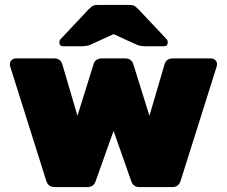

<svg xmlns="http://www.w3.org/2000/svg" viewBox="-20 -756 917 776"><path d="M392 -520H485Q512 -520 519 -496L584 -288L645 -496Q652 -520 679 -520H833Q843 -520 850 -513Q857 -506 857 -499Q857 -492 856 -488L710 -25Q702 0 677 0H543Q518 0 510 -25L439 -227L367 -25Q359 0 334 0H200Q175 0 167 -25L21 -488Q20 -492 20 -499Q20 -506 27 -513Q34 -520 44 -520H198Q225 -520 232 -496L293 -288L358 -496Q365 -520 392 -520ZM374 -736H504Q516 -736 522 -733Q528 -730 541 -717L653 -598Q658 -593 658 -585Q658 -569 642 -569H571Q545 -569 531 -576L439 -618L347 -576Q333 -569 307 -569H236Q220 -569 220 -585Q220 -593 225 -598L337 -717Q350 -730 356 -733Q362 -736 374 -736Z"/></svg>

Font: Rubik One
Style: Regular
Weight: 400
Designer: Hubert and Fischer with Elvire Volk Leonovitch
Foundry: Hubert and Fischer with Elvire Volk Leonovitch
Version: Version 1.001